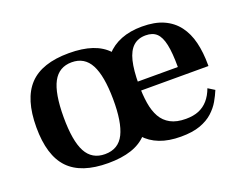

<svg xmlns="http://www.w3.org/2000/svg" viewBox="-84 -637 1024 805"><g transform="rotate(-20 428.5 -235.0)"><path d="M278 10Q158 10 101.5 -49Q45 -108 45 -234Q45 -360 101.5 -420Q158 -480 279 -480Q339 -480 382 -465.5Q425 -451 452.5 -421Q480 -391 493.5 -344.5Q507 -298 507 -235Q507 -172 493.5 -125.5Q480 -79 452.5 -49Q425 -19 381.5 -4.5Q338 10 278 10ZM278 -30Q338 -30 363.5 -81.5Q389 -133 388 -236Q387 -340 360.5 -390Q334 -440 277 -440Q220 -440 193.5 -390.5Q167 -341 167 -235Q167 -129 193.5 -79.5Q220 -30 278 -30ZM602 10Q548 10 508 -5.5Q468 -21 441.5 -51Q415 -81 401.5 -126Q388 -171 388 -231Q388 -293 402 -339.5Q416 -386 443.5 -417Q471 -448 511.5 -464Q552 -480 605 -480Q662 -480 701 -462.5Q740 -445 764.5 -412.5Q789 -380 800 -335Q811 -290 811 -234V-229H473V-269H689Q689 -332 681 -369.5Q673 -407 655.5 -423.5Q638 -440 607 -440Q573 -440 551.5 -420.5Q530 -401 520 -360.5Q510 -320 510 -256Q510 -210 516 -172.5Q522 -135 537 -108.5Q552 -82 579 -67.5Q606 -53 647 -53Q681 -53 705 -63Q729 -73 746.5 -93Q764 -113 775 -143L804 -125Q795 -103 781.5 -79.5Q768 -56 745.5 -35.5Q723 -15 688.5 -2.5Q654 10 602 10Z"/></g></svg>

Font: Frank Ruhl Libre Medium
Style: Regular
Weight: 500
Designer: Yanek Iontef
Foundry: Fontef
Version: Version 6.004